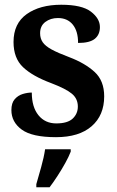

<svg xmlns="http://www.w3.org/2000/svg" viewBox="-20 -568 494 809"><path d="M216 10Q115 10 71.5 -22Q28 -54 28 -104Q28 -134 42 -150Q56 -166 76 -172Q96 -178 114 -178Q114 -117 142 -82.5Q170 -48 217 -48Q265 -48 286.5 -68.5Q308 -89 308 -119Q308 -152 283 -173Q258 -194 195 -218Q117 -247 77 -285Q37 -323 37 -391Q37 -469 92.5 -508.5Q148 -548 238 -548Q325 -548 363 -519Q401 -490 401 -454Q401 -422 379.5 -404.5Q358 -387 309 -387Q309 -437 286.5 -464.5Q264 -492 224 -492Q193 -492 171 -475.5Q149 -459 149 -428Q149 -406 160 -390Q171 -374 197.5 -359.5Q224 -345 272 -327Q338 -302 378.5 -265Q419 -228 419 -162Q419 -82 366 -36Q313 10 216 10ZM133 208Q142 177 153.5 136Q165 95 170 61H278V71Q270 92 255 119Q240 146 222.5 173Q205 200 189 221H133Z"/></svg>

Font: Noto Serif Thai SemiCondensed
Style: Bold
Weight: 700
Width: 4
Designer: Monotype Design Team
Foundry: Monotype Imaging Inc.
Version: Version 2.002; ttfautohint (v1.8.4.7-5d5b)